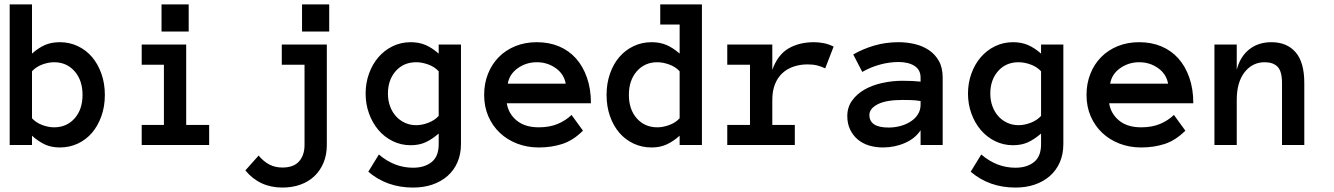

<svg xmlns="http://www.w3.org/2000/svg" viewBox="-20 -657 6045 870"><path d="M23.9 -637.2H125V-414.1Q153.8 -439.9 183.3 -452.9Q212.9 -465.8 251 -465.8Q294.9 -465.8 332.5 -448Q370.1 -430.2 397 -398.7Q423.8 -367.2 439.5 -323Q455.1 -278.8 455.1 -227.1Q455.1 -174.8 439.5 -130.9Q423.8 -86.9 397 -55.4Q370.1 -23.9 332.5 -6.3Q294.9 11.2 251 11.2Q212.9 11.2 183.3 -2.4Q153.8 -16.1 125 -42V0H23.9ZM125 -121.1Q143.1 -101.1 171.1 -90.6Q199.2 -80.1 225.1 -80.1Q282.2 -80.1 318.1 -120.6Q354 -161.1 354 -227.1Q354 -293 318.1 -334Q282.2 -375 225.1 -375Q199.2 -375 171.1 -364.5Q143.1 -354 125 -334Z M835 -514.2H711.9V-637.2H835ZM927.7 0H622.1V-90.8H722.7V-363.8H622.1V-455.1H823.7V-90.8H927.7Z M1259.8 192.9Q1155.8 192.9 1091.8 115.2L1151.9 47.9Q1174.8 75.2 1200.7 88.6Q1226.6 102.1 1259.8 102.1Q1311 102.1 1335.4 74Q1359.9 45.9 1359.9 0V-363.8H1256.8V-455.1H1460.9V0Q1460.9 43.9 1446.3 79.6Q1431.6 115.2 1405.3 140.6Q1378.9 166 1341.8 179.4Q1304.7 192.9 1259.8 192.9ZM1471.7 -514.2H1348.6V-637.2H1471.7Z M2068.8 -4.9Q2068.8 42 2052.7 78.6Q2036.6 115.2 2007.6 140.6Q1978.5 166 1939.2 179.4Q1899.9 192.9 1851.6 192.9Q1732.9 192.9 1648.9 121.1L1696.8 43Q1766.6 103 1851.6 103Q1903.8 103 1935.8 77.4Q1967.8 51.8 1967.8 -2.9V-51.8Q1936.5 -24.9 1907.7 -12Q1878.9 1 1840.8 1Q1796.9 1 1759.3 -17.6Q1721.7 -36.1 1694.6 -68.1Q1667.5 -100.1 1652.1 -142.6Q1636.7 -185.1 1636.7 -232.9Q1636.7 -280.8 1652.1 -323.5Q1667.5 -366.2 1694.6 -397.7Q1721.7 -429.2 1759.3 -447.5Q1796.9 -465.8 1840.8 -465.8Q1878.9 -465.8 1908.7 -452.9Q1938.5 -439.9 1967.8 -414.1V-455.1H2068.8ZM1967.8 -334Q1949.7 -354 1921.1 -364.5Q1892.6 -375 1865.7 -375Q1808.6 -375 1773.2 -335Q1737.8 -294.9 1737.8 -232.9Q1737.8 -202.1 1747.3 -176Q1756.8 -149.9 1773.7 -130.9Q1790.5 -111.8 1814.2 -100.8Q1837.9 -89.8 1865.7 -89.8Q1892.6 -89.8 1921.1 -100.8Q1949.7 -111.8 1967.8 -131.8Z M2276.4 -189Q2283.7 -142.1 2321 -111.1Q2358.4 -80.1 2421.4 -80.1Q2470.7 -80.1 2507.1 -95.5Q2543.5 -110.8 2569.8 -136.2L2621.6 -64.9Q2577.6 -21 2528.6 -4.9Q2479.5 11.2 2421.4 11.2Q2368.7 11.2 2323.2 -6.3Q2277.8 -23.9 2244.6 -55.4Q2211.4 -86.9 2192.6 -130.4Q2173.8 -173.8 2173.8 -227.1Q2173.8 -278.8 2191.2 -322.5Q2208.5 -366.2 2240 -398.2Q2271.5 -430.2 2315.4 -448Q2359.4 -465.8 2412.6 -465.8Q2467.8 -465.8 2512.7 -447Q2557.6 -428.2 2589.6 -392.6Q2621.6 -356.9 2639.6 -305.4Q2657.7 -253.9 2657.7 -189ZM2543.5 -277.8Q2535.6 -321.8 2498 -348.4Q2460.4 -375 2412.6 -375Q2364.7 -375 2326.7 -348.4Q2288.6 -321.8 2280.8 -277.8Z M3160.6 0H3059.6V-42Q3030.3 -16.1 3000.5 -2.4Q2970.7 11.2 2932.6 11.2Q2888.7 11.2 2851.1 -6.3Q2813.5 -23.9 2786.4 -55.4Q2759.3 -86.9 2743.9 -130.9Q2728.5 -174.8 2728.5 -227.1Q2728.5 -278.8 2743.9 -323Q2759.3 -367.2 2786.4 -398.7Q2813.5 -430.2 2851.1 -448Q2888.7 -465.8 2932.6 -465.8Q2970.7 -465.8 3000.5 -452.9Q3030.3 -439.9 3059.6 -414.1V-545.9H2971.7V-637.2H3160.6ZM3059.6 -334Q3041.5 -354 3012.9 -364.5Q2984.4 -375 2958.5 -375Q2901.4 -375 2865.5 -334Q2829.6 -293 2829.6 -227.1Q2829.6 -161.1 2865.5 -120.6Q2901.4 -80.1 2958.5 -80.1Q2984.4 -80.1 3012.9 -90.6Q3041.5 -101.1 3059.6 -121.1Z M3719.2 -347.2Q3701.2 -356 3682.4 -360.6Q3663.6 -365.2 3639.2 -365.2Q3605.5 -365.2 3575.9 -355.2Q3546.4 -345.2 3524.9 -325.2Q3503.4 -305.2 3491.5 -275.1Q3479.5 -245.1 3479.5 -204.1V-90.8H3581.5V0H3275.4V-90.8H3378.4V-363.8H3275.4V-455.1H3479.5V-340.8Q3504.4 -409.2 3553 -437.5Q3601.6 -465.8 3668.5 -465.8Q3689.5 -465.8 3712.4 -461.4Q3735.4 -457 3757.3 -445.8Z M3819.3 -130.9Q3819.3 -170.9 3840.8 -200.9Q3862.3 -231 3897.2 -251Q3932.1 -271 3977.3 -281Q4022.5 -291 4069.3 -291Q4095.2 -291 4113.8 -290Q4132.3 -289.1 4151.4 -287.1V-305.2Q4151.4 -340.8 4123.8 -358.4Q4096.2 -376 4051.3 -376Q4010.3 -376 3967.8 -364.5Q3925.3 -353 3887.2 -331.1L3846.2 -410.2Q3891.1 -436 3942.6 -450.9Q3994.1 -465.8 4051.3 -465.8Q4088.4 -465.8 4124.3 -457.5Q4160.2 -449.2 4188.7 -430.2Q4217.3 -411.1 4234.4 -380.6Q4251.5 -350.1 4251.5 -305.2V0H4151.4V-66.9Q4127.4 -29.8 4080.8 -9.3Q4034.2 11.2 3980.5 11.2Q3947.3 11.2 3917.7 2.2Q3888.2 -6.8 3866.7 -24.9Q3845.2 -43 3832.3 -69.6Q3819.3 -96.2 3819.3 -130.9ZM4006.3 -79.1Q4036.1 -79.1 4062.3 -86.7Q4088.4 -94.2 4108.4 -107.7Q4128.4 -121.1 4139.9 -140.1Q4151.4 -159.2 4151.4 -182.1V-199.2Q4127.4 -203.1 4106.4 -203.6Q4085.4 -204.1 4069.3 -204.1Q3995.1 -204.1 3957.3 -184.6Q3919.4 -165 3919.4 -136.2Q3919.4 -79.1 4006.3 -79.1Z M4798.3 -4.9Q4798.3 42 4782.2 78.6Q4766.1 115.2 4737.1 140.6Q4708 166 4668.7 179.4Q4629.4 192.9 4581.1 192.9Q4462.4 192.9 4378.4 121.1L4426.3 43Q4496.1 103 4581.1 103Q4633.3 103 4665.3 77.4Q4697.3 51.8 4697.3 -2.9V-51.8Q4666 -24.9 4637.2 -12Q4608.4 1 4570.3 1Q4526.4 1 4488.8 -17.6Q4451.2 -36.1 4424.1 -68.1Q4397 -100.1 4381.6 -142.6Q4366.2 -185.1 4366.2 -232.9Q4366.2 -280.8 4381.6 -323.5Q4397 -366.2 4424.1 -397.7Q4451.2 -429.2 4488.8 -447.5Q4526.4 -465.8 4570.3 -465.8Q4608.4 -465.8 4638.2 -452.9Q4668 -439.9 4697.3 -414.1V-455.1H4798.3ZM4697.3 -334Q4679.2 -354 4650.6 -364.5Q4622.1 -375 4595.2 -375Q4538.1 -375 4502.7 -335Q4467.3 -294.9 4467.3 -232.9Q4467.3 -202.1 4476.8 -176Q4486.3 -149.9 4503.2 -130.9Q4520 -111.8 4543.7 -100.8Q4567.4 -89.8 4595.2 -89.8Q4622.1 -89.8 4650.6 -100.8Q4679.2 -111.8 4697.3 -131.8Z M5005.9 -189Q5013.2 -142.1 5050.5 -111.1Q5087.9 -80.1 5150.9 -80.1Q5200.2 -80.1 5236.6 -95.5Q5272.9 -110.8 5299.3 -136.2L5351.1 -64.9Q5307.1 -21 5258.1 -4.9Q5209 11.2 5150.9 11.2Q5098.1 11.2 5052.7 -6.3Q5007.3 -23.9 4974.1 -55.4Q4940.9 -86.9 4922.1 -130.4Q4903.3 -173.8 4903.3 -227.1Q4903.3 -278.8 4920.7 -322.5Q4938 -366.2 4969.5 -398.2Q5001 -430.2 5044.9 -448Q5088.9 -465.8 5142.1 -465.8Q5197.3 -465.8 5242.2 -447Q5287.1 -428.2 5319.1 -392.6Q5351.1 -356.9 5369.1 -305.4Q5387.2 -253.9 5387.2 -189ZM5272.9 -277.8Q5265.1 -321.8 5227.5 -348.4Q5189.9 -375 5142.1 -375Q5094.2 -375 5056.2 -348.4Q5018.1 -321.8 5010.3 -277.8Z M5890.1 0H5789.1V-280.8Q5789.1 -334 5769 -354.5Q5749 -375 5710.9 -375Q5654.8 -375 5619.4 -329.6Q5584 -284.2 5584 -204.1V0H5482.9V-455.1H5584V-340.8Q5599.1 -399.9 5640.1 -432.9Q5681.2 -465.8 5741.2 -465.8Q5811 -465.8 5850.6 -420.4Q5890.1 -375 5890.1 -280.8Z"/></svg>

Font: Anonymous Pro
Style: Bold
Weight: 700
Monospace: yes
Designer: Mark Simonson
Version: Version 1.003